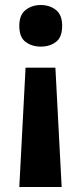

<svg xmlns="http://www.w3.org/2000/svg" viewBox="-20 -566 326 766"><path d="M82 -296H201L226 180H57ZM228 -463Q228 -417.2 203.2 -398.6Q178.3 -380 142.5 -380Q108 -380 82.5 -398.5Q57 -417 57 -462.6Q57 -507 82.4 -526.5Q107.9 -546 142.3 -546Q178 -546 203 -526.5Q228 -506.9 228 -463Z"/></svg>

Font: Noto Sans Sinhala
Style: Regular
Weight: 400
Designer: Jelle Bosma - Monotype Design Team
Foundry: Monotype Imaging Inc.
Version: Version 2.006